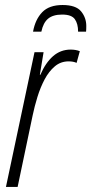

<svg xmlns="http://www.w3.org/2000/svg" viewBox="-20 -735 359 755"><path d="M3.4 0 115.7 -529.8H151.4L136.7 -440.9H138.7Q159.2 -488.3 188.7 -514.2Q218.3 -540 257.8 -540Q278.3 -540 293.9 -533.7L281.2 -487.8Q268.1 -493.7 250 -493.7Q218.8 -493.7 195.6 -474.1Q172.4 -454.6 155.5 -422.9Q138.7 -391.1 127.2 -353.8Q115.7 -316.4 108.4 -281.2L49.3 0ZM109.9 -610.4Q118.7 -658.7 146 -687Q173.3 -715.3 226.1 -715.3Q278.3 -715.3 298.8 -690.4Q319.3 -665.5 319.3 -632.8Q319.3 -626 319.1 -620.6Q318.8 -615.2 318.4 -610.4H287.1Q287.1 -641.6 274.2 -659.7Q261.2 -677.7 224.6 -677.7Q188.5 -677.7 169.2 -661.6Q149.9 -645.5 142.6 -610.4Z"/></svg>

Font: Open Sans Condensed Light
Style: Italic
Weight: 300
Width: 3
Italic angle: -12°
Designer: Monotype Design Team
Foundry: Monotype Imaging Inc.
Version: Version 3.000; ttfautohint (v1.8.4)